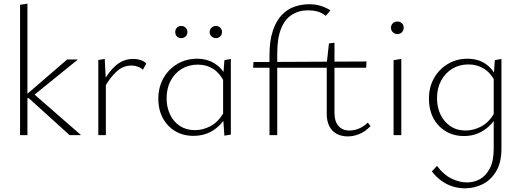

<svg xmlns="http://www.w3.org/2000/svg" viewBox="-20 -734 2830 1043"><path d="M358 0 136 -201H120V-217L345 -411H401V-409L148 -204L153 -233L418 -2V0ZM89 0V-708L129 -714V0Z M514 0V-408L549 -414L555 -297V0ZM548 -260 536 -281Q569 -344 610 -379Q651 -414 705 -414Q725 -414 743.5 -408Q762 -402 775 -389L756 -355Q745 -366 728.5 -372Q712 -378 694 -378Q650 -378 615 -347Q580 -316 548 -260Z M1031 4Q974 4 931 -22Q888 -48 864 -93.5Q840 -139 840 -197Q840 -260 868 -309.5Q896 -359 944 -387Q992 -415 1051 -415Q1086 -415 1116 -404Q1146 -393 1170.5 -370.5Q1195 -348 1211 -314L1198 -289Q1175 -336 1138.5 -359.5Q1102 -383 1055 -383Q1006 -383 967.5 -360Q929 -337 907 -295.5Q885 -254 885 -200Q885 -151 904 -111.5Q923 -72 957.5 -49.5Q992 -27 1039 -27Q1082 -27 1124 -49Q1166 -71 1196 -124L1215 -110Q1193 -72 1165 -46.5Q1137 -21 1103.5 -8.5Q1070 4 1031 4ZM1199 3 1192 -94V-312L1199 -407L1234 -414V-3ZM965 -527Q950 -527 941 -536Q932 -545 932 -560Q932 -574 941 -583.5Q950 -593 965 -593Q979 -593 988.5 -583.5Q998 -574 998 -560Q998 -546 988.5 -536.5Q979 -527 965 -527ZM1153 -527Q1139 -527 1129 -536Q1119 -545 1119 -560Q1119 -574 1129 -583.5Q1139 -593 1153 -593Q1167 -593 1176.5 -583.5Q1186 -574 1186 -560Q1186 -546 1176.5 -536.5Q1167 -527 1153 -527Z M1444 0V-434Q1444 -514 1462.5 -568Q1481 -622 1511.5 -653.5Q1542 -685 1580.5 -698Q1619 -711 1661 -711Q1694 -711 1722.5 -702Q1751 -693 1775 -678L1750 -648Q1725 -667 1701.5 -672.5Q1678 -678 1654 -678Q1603 -678 1565 -653.5Q1527 -629 1506.5 -577.5Q1486 -526 1486 -443V0ZM1969 -366H1355L1357 -397L1971 -400ZM1869 7Q1834 7 1808 -7.5Q1782 -22 1768.5 -49.5Q1755 -77 1755 -114V-390L1767 -498L1797 -502V-120Q1797 -75 1818.5 -50Q1840 -25 1878 -25Q1904 -25 1929.5 -35.5Q1955 -46 1978 -68L1993 -49Q1964 -19 1932.5 -6Q1901 7 1869 7Z M2118 0V-407L2160 -414V0ZM2139 -549Q2124 -549 2114 -559Q2104 -569 2104 -583Q2104 -598 2114 -607.5Q2124 -617 2139 -617Q2154 -617 2163.5 -607.5Q2173 -598 2173 -583Q2173 -569 2163.5 -559Q2154 -549 2139 -549Z M2506 289Q2472 289 2439.5 279Q2407 269 2378 248Q2349 227 2326 197L2354 167Q2387 213 2430.5 235Q2474 257 2517 257Q2555 257 2587.5 239Q2620 221 2641 180.5Q2662 140 2662 75V-319L2668 -407L2704 -414V74Q2704 149 2675 197Q2646 245 2601 267Q2556 289 2506 289ZM2500 5Q2444 5 2400.5 -21.5Q2357 -48 2333.5 -93.5Q2310 -139 2310 -197Q2310 -261 2338 -310Q2366 -359 2413.5 -387Q2461 -415 2519 -415Q2556 -415 2586.5 -403.5Q2617 -392 2641 -368Q2665 -344 2681 -308L2668 -293Q2646 -338 2608.5 -361Q2571 -384 2525 -384Q2476 -384 2437.5 -361Q2399 -338 2376.5 -296.5Q2354 -255 2354 -201Q2354 -150 2373.5 -110.5Q2393 -71 2427.5 -48Q2462 -25 2509 -25Q2552 -25 2593.5 -46.5Q2635 -68 2666 -120L2684 -109Q2662 -71 2634 -46Q2606 -21 2573 -8Q2540 5 2500 5Z"/></svg>

Font: Ysabeau Infant ExtraLight
Style: Regular
Weight: 250
Designer: Christian Thalmann (Catharsis Fonts)
Version: Version 2.001;gftools[0.9.30]; featfreeze: ss01,ss02,lnum